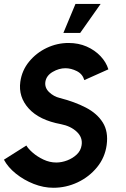

<svg xmlns="http://www.w3.org/2000/svg" viewBox="-42 -920 624 954"><path d="M223 13Q174.5 13 125.5 -6.2Q76.5 -25.5 37 -57.2Q-2.5 -89 -22.5 -126.5L89 -197Q98 -181 120.8 -161.2Q143.5 -141.5 174.2 -127Q205 -112.5 237.5 -112.5Q264.5 -112.5 292 -123Q319.5 -133.5 339.5 -152.5Q359.5 -171.5 363.5 -198.5Q369.5 -237 339.5 -265.2Q309.5 -293.5 261 -303Q153 -323 100.8 -380.8Q48.5 -438.5 59 -514Q67 -570.5 102.8 -614Q138.5 -657.5 190.2 -682Q242 -706.5 298.5 -706.5Q348 -706.5 388.5 -688.8Q429 -671 457.2 -641.2Q485.5 -611.5 496.5 -575.5L377 -522Q368 -552.5 339.5 -566.8Q311 -581 283 -581Q251 -581 219.8 -562.8Q188.5 -544.5 183.5 -514Q179 -484.5 201.8 -462.5Q224.5 -440.5 255.5 -433Q328.5 -414.5 384.5 -385.5Q440.5 -356.5 468.8 -311.2Q497 -266 488 -199.5Q479.5 -137 440.2 -89Q401 -41 343.8 -14Q286.5 13 223 13ZM273 -756.5 333 -900.5H458L356.5 -756.5Z"/></svg>

Font: Urbanist
Style: Bold Italic
Weight: 700
Italic angle: -8°
Designer: Corey Hu
Foundry: Corey Hu
Version: Version 1.330; ttfautohint (v1.8.4.7-5d5b)